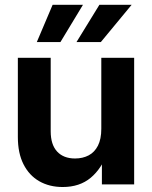

<svg xmlns="http://www.w3.org/2000/svg" viewBox="-20 -751 619 782"><path d="M235.4 10.7Q181.2 10.7 139.9 -12.9Q98.6 -36.6 75.7 -82Q52.7 -127.4 52.7 -192.9V-515.6H186.5V-216.3Q186.5 -162.1 212.6 -133.8Q238.8 -105.5 285.6 -105.5Q316.9 -105.5 341.1 -118.2Q365.2 -130.9 378.9 -157.7Q392.6 -184.6 392.6 -226.6V-515.6H526.4V0H395V-132.8H418.9Q394.5 -64.5 349.4 -26.9Q304.2 10.7 235.4 10.7ZM226.1 -579.6H129.9L194.3 -731.4H317.9ZM390.6 -579.6H291.5L384.8 -731.4H516.1Z"/></svg>

Font: Inter Cardless Display
Style: Bold
Weight: 700
Designer: Rasmus Andersson
Foundry: rsms
Version: Version 4.001;git-9221beed3